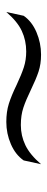

<svg xmlns="http://www.w3.org/2000/svg" viewBox="209 -659 150 608"><g transform="rotate(-90 284.0 -355.0)"><path d="M80 -355Q98 -381 131.5 -395.5Q165 -410 202 -410Q234 -410 259.5 -402Q285 -394 320 -377Q352 -362 375 -354.5Q398 -347 425 -347Q460 -347 490 -361Q520 -375 550 -410L538 -355Q520 -329 486 -314.5Q452 -300 415 -300Q385 -300 361 -308Q337 -316 304 -332Q271 -348 247 -356Q223 -364 192 -364Q158 -364 128 -349.5Q98 -335 68 -300Z"/></g></svg>

Font: Prompt ExtraLight
Style: Italic
Weight: 275
Italic angle: -12°
Designer: Katatrad Team
Foundry: CadsonDemak
Version: Version 1.000